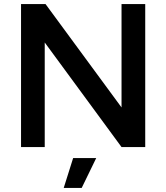

<svg xmlns="http://www.w3.org/2000/svg" viewBox="-20 -720 814 940"><path d="M83 0V-700H203L575 -194V-700H691V0H575L199 -512V0ZM292 200 338 54H451L380 200Z"/></svg>

Font: Figtree Light SemiBold
Style: Regular
Weight: 600
Version: Version 2.002